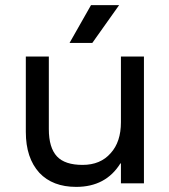

<svg xmlns="http://www.w3.org/2000/svg" viewBox="-20 -717 660 751"><path d="M543 0H453V-78H451Q394 14 278 14Q186 14 134 -41Q81 -99 81 -201V-496H171V-212Q171 -139 203 -105Q234 -72 303 -72Q373 -72 413 -118Q453 -162 453 -239V-496H543ZM252 -549 336 -697H446L341 -549Z"/></svg>

Font: Rilu
Style: Bold
Weight: 500
Designer: Alí Sinisterra
Foundry: Alí Sinisterra
Version: ""